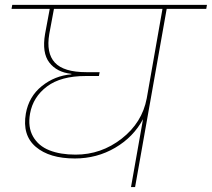

<svg xmlns="http://www.w3.org/2000/svg" viewBox="-20 -760 861 780"><path d="M287.1 -131.8Q391.1 -131.8 474.4 -196.8Q557.6 -261.7 576.2 -360.8L640.1 -724.1H199.2L180.2 -622.1Q167 -544.4 202.9 -505.6Q238.8 -466.8 331.1 -466.8H384.8L381.8 -451.2H328.1Q227.5 -451.2 170.9 -408.7Q114.3 -366.2 102.1 -298.8Q92.3 -243.7 114.3 -205.3Q136.2 -167 180.7 -149.4Q225.1 -131.8 287.1 -131.8ZM26.9 -724.1 29.8 -740.2H820.8L817.9 -724.1H657.2L528.8 0H512.2L561 -275.9Q522 -203.1 447.8 -159.7Q373.5 -116.2 284.2 -116.2Q180.7 -116.2 125.2 -163.6Q69.8 -210.9 85 -298.8Q97.2 -367.7 149.9 -410.2Q202.6 -452.6 270 -458V-460Q210.9 -466.3 180.4 -505.9Q149.9 -545.4 163.1 -622.1L182.1 -724.1Z"/></svg>

Font: SVN-Poppins Thin
Style: Italic
Weight: 100
Italic angle: -10°
Designer: Ninad Kale (Devanagari), Jonny Pinhorn (Latin)
Foundry: Indian Type Foundry
Version: Version 3.002 2017